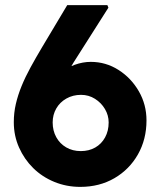

<svg xmlns="http://www.w3.org/2000/svg" viewBox="-20 -731 619 751"><path d="M34 -253Q34 -290 42 -324.5Q50 -359 64.5 -394.5Q79 -430 99.5 -467.5Q120 -505 145 -547L243 -711H400L404 -701L268 -487Q242 -445 223 -408.5Q204 -372 189 -336Q174 -300 159 -260L127 -329Q137 -364 159 -393.5Q181 -423 210.5 -444.5Q240 -466 272 -477.5Q304 -489 335 -489Q394 -489 443.5 -457.5Q493 -426 523 -374Q553 -322 553 -260Q553 -186 519.5 -127Q486 -68 427.5 -34Q369 0 294 0Q240 0 192.5 -19.5Q145 -39 110 -73.5Q75 -108 54.5 -154Q34 -200 34 -253ZM405 -252Q405 -280 390.5 -304.5Q376 -329 351.5 -344.5Q327 -360 297 -360Q265 -360 239.5 -345.5Q214 -331 200 -306.5Q186 -282 186 -252Q186 -220 200 -194.5Q214 -169 239 -154.5Q264 -140 296 -140Q328 -140 352.5 -154Q377 -168 391 -193.5Q405 -219 405 -252Z"/></svg>

Font: Our Lexend
Style: Bold
Weight: 700
Designer: Bonnie Shaver-Troup, Thomas Jockin
Foundry: Lexend
Version: Version 1.007